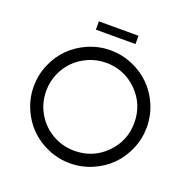

<svg xmlns="http://www.w3.org/2000/svg" viewBox="-129 -844 958 976"><g transform="rotate(20 350.0 -356.5)"><path d="M242.7 -675.8V-720.7H457V-675.8ZM44.4 -297.9Q44.4 -359.9 68.6 -416.5Q92.8 -473.1 133.8 -513.9Q174.8 -554.7 231.4 -578.9Q288.1 -603 350.1 -603Q412.1 -603 468.8 -578.9Q525.4 -554.7 566.4 -513.9Q607.4 -473.1 631.6 -416.5Q655.8 -359.9 655.8 -297.9Q655.8 -235.4 631.6 -178.7Q607.4 -122.1 566.4 -81.3Q525.4 -40.5 469 -16.4Q412.6 7.8 350.1 7.8Q287.6 7.8 231.2 -16.4Q174.8 -40.5 133.8 -81.3Q92.8 -122.1 68.6 -178.7Q44.4 -235.4 44.4 -297.9ZM350.1 -59.6Q449.2 -59.6 518.8 -128.9Q588.4 -198.2 588.4 -297.9Q588.4 -397 518.8 -466.3Q449.2 -535.6 350.1 -535.6Q301.3 -535.6 257.3 -516.8Q213.4 -498 181.4 -466.3Q149.4 -434.6 130.6 -390.6Q111.8 -346.7 111.8 -297.9Q111.8 -232.4 143.6 -177.7Q175.3 -123 230.2 -91.3Q285.2 -59.6 350.1 -59.6Z"/></g></svg>

Font: Now
Style: Regular
Weight: 400
Designer: Alfredo Marco Pradil
Foundry: Alfredo Marco Pradil
Version: Version 1.200;hotconv 1.0.109;makeotfexe 2.5.65596